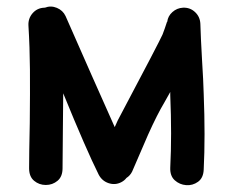

<svg xmlns="http://www.w3.org/2000/svg" viewBox="-20 -552 699 574"><path d="M342 -7Q352 -12 358 -20Q369 -27 375 -39L423 -150Q450 -210 471 -245L489 -277V-267Q494 -148 489 -51Q488 -26 502.5 -13Q517 0 536.5 1.5Q556 3 572 -8.5Q588 -20 589 -45Q594 -144 589 -271Q588 -310 584 -373Q580 -443 579 -481Q578 -502 563 -516Q548 -530 527 -529Q509 -528 495.5 -516Q482 -504 480 -487L479 -486Q473 -467 466 -449Q458 -430 332 -192L323 -172L254 -327L176 -504Q168 -521 150 -528.5Q132 -536 114 -529H112Q91 -528 77.5 -512.5Q64 -497 65 -476Q69 -411 69.5 -344Q70 -277 69 -184Q67 -90 67 -49Q67 -24 82 -11.5Q97 1 117 1Q137 1 152 -11.5Q167 -24 167 -49Q167 -89 168 -168Q169 -246 169 -273Q238 -104 275 -30Q285 -11 304.5 -4.5Q324 2 342 -7Z"/></svg>

Font: Balsamiq Sans
Style: Regular
Weight: 400
Designer: Michael Angeles
Foundry: Balsamiq SRL
Version: Version 1.020; ttfautohint (v1.8.4.7-5d5b);gftools[0.9.26]